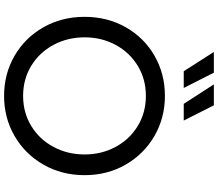

<svg xmlns="http://www.w3.org/2000/svg" viewBox="-82 -948 1043 918"><g transform="rotate(90 439.0 -489.5)"><path d="M61 -373Q61 -482 111 -570Q161 -658 247.5 -707.5Q334 -757 439 -757Q544 -757 630.5 -707Q717 -657 767.5 -569.5Q818 -482 818 -373Q818 -264 767.5 -176Q717 -88 630.5 -38Q544 12 439 12Q334 12 247.5 -38Q161 -88 111 -176Q61 -264 61 -373ZM439 -79Q519 -79 583 -118Q647 -157 683 -224.5Q719 -292 719 -373Q719 -454 683 -521Q647 -588 583 -627Q519 -666 439 -666Q359 -666 295 -627Q231 -588 195 -521Q159 -454 159 -373Q159 -292 195 -224.5Q231 -157 295 -118Q359 -79 439 -79ZM384 -991H484L557 -847H477ZM328 -991 401 -847H321L229 -991Z"/></g></svg>

Font: Evergrow Sans 
Style: Medium
Weight: 500
Foundry: 10Web
Version: Version 1.000